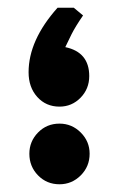

<svg xmlns="http://www.w3.org/2000/svg" viewBox="-20 -466 298 497"><path d="M149 -344Q211 -331 211 -269Q211 -236 188.5 -213Q166 -190 134 -190Q99 -190 76.5 -215Q54 -240 54 -279Q54 -362 129 -446H171L195 -426Q175 -397 165 -377Q154 -354 149 -344ZM134 -146Q166 -146 189 -123Q212 -100 212 -68Q212 -35 189 -12Q166 11 134 11Q101 11 78.5 -12Q56 -35 56 -68Q56 -100 78.5 -123Q101 -146 134 -146Z"/></svg>

Font: Almarai ExtraBold
Style: Regular
Weight: 800
Designer: Boutros International 2019
Foundry: Created by Boutros International 2019
Version: Version 1.10